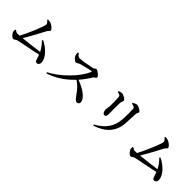

<svg xmlns="http://www.w3.org/2000/svg" viewBox="265 -2085 3470 3470"><g transform="rotate(45 2000.0 -350.5)"><path d="M596 -372C654 -315 694 -258 723 -200C621 -185 445 -164 324 -152C398 -274 493 -454 541 -546C556 -574 586 -587 586 -608C586 -636 530 -688 479 -705C455 -712 430 -714 409 -715L403 -699C436 -672 452 -651 452 -627C452 -573 328 -285 254 -146C226 -143 206 -142 197 -142C179 -142 159 -153 133 -172L120 -166C118 -150 117 -139 119 -122C124 -84 177 -21 215 -21C234 -21 260 -50 281 -55C362 -76 601 -117 744 -151C780 -57 777 -12 822 -12C852 -12 878 -35 878 -77C878 -198 744 -325 611 -388Z M1211 -673C1211 -646 1215 -622 1221 -605C1233 -573 1277 -521 1315 -521C1342 -521 1350 -543 1382 -553C1434 -568 1567 -604 1620 -611C1631 -612 1637 -609 1632 -595C1546 -395 1304 -148 1068 -26L1081 -5C1302 -79 1452 -211 1544 -307C1636 -249 1686 -182 1740 -107C1782 -52 1803 -21 1837 -21C1869 -21 1887 -47 1887 -73C1887 -173 1732 -275 1569 -334C1637 -409 1693 -499 1727 -550C1739 -568 1779 -581 1779 -605C1779 -633 1699 -700 1662 -700C1644 -700 1629 -675 1606 -669C1555 -656 1370 -622 1307 -622C1273 -622 1250 -654 1230 -681Z M2727 -393C2731 -454 2735 -570 2738 -629C2740 -660 2759 -668 2759 -692C2759 -718 2680 -764 2639 -764C2616 -764 2581 -747 2556 -731L2557 -713C2581 -708 2604 -703 2617 -695C2636 -684 2638 -672 2639 -651C2643 -589 2643 -475 2637 -394C2623 -193 2525 -60 2334 43L2345 63C2583 -14 2714 -156 2727 -393ZM2282 -662C2297 -654 2300 -646 2303 -624C2307 -585 2309 -483 2308 -435C2307 -360 2295 -327 2295 -301C2295 -252 2321 -210 2350 -210C2377 -210 2395 -227 2395 -274C2395 -330 2393 -525 2396 -568C2399 -607 2416 -620 2416 -643C2416 -675 2337 -719 2296 -719C2275 -719 2248 -710 2226 -701V-683C2248 -677 2267 -670 2282 -662Z M3596 -372C3654 -315 3694 -258 3723 -200C3621 -185 3445 -164 3324 -152C3398 -274 3493 -454 3541 -546C3556 -574 3586 -587 3586 -608C3586 -636 3530 -688 3479 -705C3455 -712 3430 -714 3409 -715L3403 -699C3436 -672 3452 -651 3452 -627C3452 -573 3328 -285 3254 -146C3226 -143 3206 -142 3197 -142C3179 -142 3159 -153 3133 -172L3120 -166C3118 -150 3117 -139 3119 -122C3124 -84 3177 -21 3215 -21C3234 -21 3260 -50 3281 -55C3362 -76 3601 -117 3744 -151C3780 -57 3777 -12 3822 -12C3852 -12 3878 -35 3878 -77C3878 -198 3744 -325 3611 -388Z"/></g></svg>

Font: Source Han Serif CN SemiBold
Style: Regular
Weight: 600
Designer: Ryoko NISHIZUKA 西塚涼子 (kana & ideographs); Frank Grießhammer (Latin, Greek & Cyrillic); Wenlong ZHANG 张文龙 (bopomofo); San
Foundry: Adobe Systems Incorporated
Version: Version 1.000;PS 1;hotconv 16.6.53;makeotf.lib2.5.65590